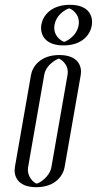

<svg xmlns="http://www.w3.org/2000/svg" viewBox="-20 -762 403 799"><path d="M129 -450 62 -67C54 -22 86 17 131 17C176 17 221 -22 229 -67L296 -450C304 -495 272 -533 227 -533C182 -533 137 -495 129 -450ZM172 -659C164 -612 197 -573 244 -573C290 -573 334 -610 342 -656C350 -703 318 -742 271 -742C225 -742 180 -705 172 -659ZM144 -450C150 -487 188 -518 225 -518C262 -518 287 -487 281 -450L214 -67C207 -30 170 2 133 2C96 2 70 -30 77 -67ZM187 -659C194 -697 230 -727 268 -727C307 -727 334 -695 327 -656C320 -618 285 -588 247 -588C208 -588 180 -621 187 -659ZM144 -450 77 -67C70 -30 96 2 133 2C170 2 207 -30 214 -67L281 -450C287 -487 262 -518 225 -518C188 -518 150 -487 144 -450ZM187 -659C180 -621 208 -588 247 -588C285 -588 320 -618 327 -656C334 -695 307 -727 268 -727C230 -727 194 -697 187 -659ZM129 -450C137 -495 182 -533 227 -533C272 -533 304 -495 296 -450L229 -67C221 -22 176 17 131 17C86 17 54 -22 62 -67ZM172 -659C180 -705 225 -742 271 -742C318 -742 350 -703 342 -656C334 -610 290 -573 244 -573C197 -573 164 -612 172 -659ZM164 -450C172 -496 221 -518 225 -518C229 -518 269 -496 261 -450L194 -67C187 -25 142 1 133 2C124 1 90 -25 97 -67ZM207 -659C216 -707 263 -727 268 -727C273 -727 316 -705 307 -656C298 -608 251 -588 247 -588C242 -588 198 -610 207 -659ZM109 -450 42 -67C36 -32 51 17 131 17C211 17 243 -32 249 -67L316 -450C322 -485 306 -533 227 -533C148 -533 115 -485 109 -450ZM152 -659C146 -623 163 -573 244 -573C324 -573 356 -620 362 -656C368 -693 352 -742 271 -742C191 -742 158 -695 152 -659Z"/></svg>

Font: Blanket
Style: Black
Weight: 900
Foundry: Cannot Into Space Fonts
Version: Version 0.9